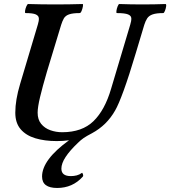

<svg xmlns="http://www.w3.org/2000/svg" viewBox="-20 -688 846 954"><path d="M264 246Q227 246 208 232Q189 218 189 189Q189 106 323 9Q309 11 293.5 12Q278 13 262 13Q202 13 155.5 -1Q109 -15 82.5 -46Q56 -77 56 -128Q56 -160 62 -195.5Q68 -231 80 -271L168 -566Q174 -585 173 -597.5Q172 -610 157.5 -616.5Q143 -623 107 -623Q103 -623 104.5 -634Q106 -645 111 -656.5Q116 -668 120 -668Q154 -667 187.5 -666.5Q221 -666 255 -666Q289 -666 322.5 -666.5Q356 -667 390 -668Q394 -668 392 -656.5Q390 -645 385.5 -634Q381 -623 376 -623Q341 -623 323 -616.5Q305 -610 297.5 -597Q290 -584 284 -565L213 -331Q191 -256 179 -205.5Q167 -155 167 -128Q167 -94 184.5 -72.5Q202 -51 230 -41Q258 -31 289 -31Q388 -31 444.5 -86Q501 -141 532 -247L627 -565Q633 -584 632.5 -597Q632 -610 616 -616.5Q600 -623 561 -623Q557 -623 558.5 -634Q560 -645 564.5 -656.5Q569 -668 573 -668Q602 -667 630.5 -666.5Q659 -666 688 -666Q717 -666 745.5 -666.5Q774 -667 802 -668Q807 -668 805.5 -656.5Q804 -645 799.5 -634Q795 -623 791 -623Q757 -623 738.5 -616.5Q720 -610 711.5 -597Q703 -584 697 -565L655 -425Q621 -311 595 -239.5Q569 -168 552 -139Q531 -102 502.5 -74Q474 -46 437 -26Q410 -12 395.5 -2Q381 8 367 22Q327 60 306 92Q285 124 285 150Q285 187 332 187Q347 187 361 183.5Q375 180 387 171Q389 169 392 177.5Q395 186 391 190Q366 218 334 232Q302 246 264 246Z"/></svg>

Font: Junicode VF
Style: Italic
Weight: 400
Italic angle: -11°
Designer: Peter S. Baker
Version: Version 2.209